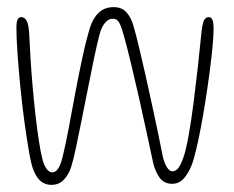

<svg xmlns="http://www.w3.org/2000/svg" viewBox="-20 -519 655 538"><path d="M124 -1Q108 -1 95.8 -10Q83.5 -19 74 -41.5Q68 -56 61.5 -92.5Q55 -129 48.5 -177Q42 -225 37 -275.8Q32 -326.5 29 -370.2Q26 -414 26 -440.5Q26 -451 27.2 -457.8Q28.5 -464.5 31.5 -467.8Q34.5 -471 39.5 -471Q50 -471 55.8 -458.5Q61.5 -446 62.5 -411Q63.5 -387 65.8 -351.5Q68 -316 71.5 -275.8Q75 -235.5 79.5 -196Q84 -156.5 89 -124Q94 -91.5 99 -72.5Q104 -54 111.2 -45Q118.5 -36 126.5 -36Q136 -36 143 -46.8Q150 -57.5 155 -77.5Q164 -114 172.8 -161.2Q181.5 -208.5 191 -259Q200.5 -309.5 210.8 -357.2Q221 -405 232.5 -442.5Q241 -469 257.2 -484Q273.5 -499 298.5 -499Q322 -499 335 -483.8Q348 -468.5 354 -446.5Q360.5 -424.5 369.2 -388.2Q378 -352 387.5 -309.5Q397 -267 406.2 -224.5Q415.5 -182 422.8 -146.8Q430 -111.5 434 -91Q439 -64.5 446.8 -51.8Q454.5 -39 462.5 -39Q472 -39 479 -47.2Q486 -55.5 493.5 -76.5Q501 -97.5 508.5 -139.2Q516 -181 522.5 -232Q529 -283 534.5 -332.5Q540 -382 543.5 -418.5Q546.5 -450.5 551 -460.8Q555.5 -471 565 -471Q568.5 -471 571 -469.2Q573.5 -467.5 575.2 -463.5Q577 -459.5 577.8 -453Q578.5 -446.5 578.5 -437.5Q578.5 -418.5 575.5 -387.2Q572.5 -356 567.5 -317.8Q562.5 -279.5 556.2 -239.5Q550 -199.5 543 -162.8Q536 -126 529.2 -97.8Q522.5 -69.5 516.5 -55Q507 -32 494.2 -18Q481.5 -4 462 -4Q439 -4 426.5 -22.2Q414 -40.5 409 -63.5Q401.5 -98 391.5 -145Q381.5 -192 370 -242.8Q358.5 -293.5 347.2 -340.5Q336 -387.5 326.5 -421Q321.5 -440 315.2 -453.2Q309 -466.5 296 -466.5Q283.5 -466.5 273.8 -454.5Q264 -442.5 258.5 -421Q252 -396 243.8 -357Q235.5 -318 226.8 -273.2Q218 -228.5 209.2 -184.8Q200.5 -141 193 -105.8Q185.5 -70.5 179.5 -51.5Q173 -30.5 159.2 -15.8Q145.5 -1 124 -1Z"/></svg>

Font: Gluten Thin
Style: Regular
Weight: 100
Designer: Tyler Finck
Foundry: Etcetera Type Company
Version: Version 1.300